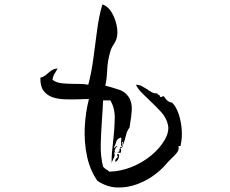

<svg xmlns="http://www.w3.org/2000/svg" viewBox="-20 -827 1040 870"><path d="M799 -172Q801 -167 797 -166Q793 -165 789 -165Q792 -147 780.5 -133.5Q769 -120 755 -107Q750 -102 744.5 -96.5Q739 -91 734 -85Q712 -58 677 -32.5Q642 -7 599 8.5Q556 24 510.5 22.5Q465 21 422 -7Q388 -55 374.5 -118Q361 -181 364 -249Q367 -317 383 -378Q372 -378 360 -378Q348 -378 336 -377Q305 -376 274 -377Q243 -378 218 -386.5Q193 -395 177.5 -415.5Q162 -436 163 -475Q179 -479 189.5 -488.5Q200 -498 211.5 -506.5Q223 -515 241 -517Q235 -505 227.5 -493.5Q220 -482 218 -465Q236 -452 261.5 -449.5Q287 -447 314 -447Q331 -447 348 -446.5Q365 -446 380 -443Q395 -500 403.5 -565.5Q412 -631 420.5 -694Q429 -757 444 -807Q469 -799 485.5 -771.5Q502 -744 508.5 -712Q515 -680 509 -656Q505 -640 495 -625.5Q485 -611 480 -594Q467 -550 465.5 -508Q464 -466 457 -439Q488 -431 519.5 -420.5Q551 -410 567 -381Q579 -358 577 -327Q575 -296 570 -270Q569 -264 568.5 -259Q568 -254 567 -249Q555 -234 550.5 -213Q546 -192 538 -172Q532 -173 536 -178Q539 -182 538 -185Q530 -181 532 -175Q534 -169 537 -164Q538 -163 538 -162Q529 -163 528.5 -171Q528 -179 529 -188Q529 -193 529.5 -197.5Q530 -202 528 -204Q510 -198 506.5 -184Q503 -170 496 -159Q498 -155 502 -160Q504 -162 506.5 -164.5Q509 -167 512 -165Q507 -162 501.5 -151Q496 -140 505 -136H496Q501 -127 499 -120Q497 -113 493 -106Q491 -101 488.5 -96Q486 -91 486 -85Q485 -111 487.5 -137.5Q490 -164 493 -190Q499 -242 500 -289.5Q501 -337 480 -372H447Q446 -350 445 -328.5Q444 -307 442 -285Q438 -229 436.5 -174.5Q435 -120 447 -72Q452 -65 460.5 -60Q469 -55 476 -49Q529 -51 578 -71Q627 -91 665.5 -123Q704 -155 725 -191Q748 -230 741 -261.5Q734 -293 710 -319.5Q686 -346 659 -371Q640 -389 622.5 -406.5Q605 -424 596 -443Q611 -443 623 -436.5Q635 -430 646 -423Q657 -415 668 -409Q679 -403 692 -404Q694 -399 699.5 -397Q705 -395 705 -388Q710 -386 714 -389Q718 -391 722 -391Q729 -381 737 -372.5Q745 -364 760 -362Q779 -343 790 -309Q801 -275 803.5 -238.5Q806 -202 799 -172ZM518 -130Q522 -123 517 -109.5Q512 -96 502 -94Q502 -105 508 -109.5Q514 -114 515 -123Q510 -118 510 -119Q510 -120 511 -124Q512 -128 512 -130Q512 -130 513 -129Q517 -126 518 -130ZM534 -159Q533 -156 529 -156Q526 -156 525 -156Q533 -145 525 -133Q522 -136 512 -136Q512 -138 519 -140Q522 -142 523.5 -143.5Q525 -145 518 -146Q523 -150 524 -154Q524 -158 525 -162Q530 -159 534 -159Z"/></svg>

Font: Yuji Mai
Style: Regular
Weight: 400
Designer: Kataoka Yuji
Foundry: Kinuta Font Factory
Version: Version 3.002